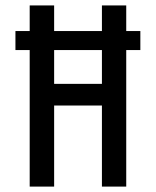

<svg xmlns="http://www.w3.org/2000/svg" viewBox="-20 -690 577 710"><path d="M356.9 -379.9V-504.9H180.2V-379.9ZM499 -504.9H446.8V0H356.9V-299.8H180.2V0H89.8V-504.9H37.1V-575.2H89.8V-669.9H180.2V-575.2H356.9V-669.9H446.8V-575.2H499Z"/></svg>

Font: Unica One
Style: Bold
Weight: 400
Designer: Eduardo Rodriguez Tunni
Foundry: Eduardo Rodriguez Tunni
Version: Version 1.001